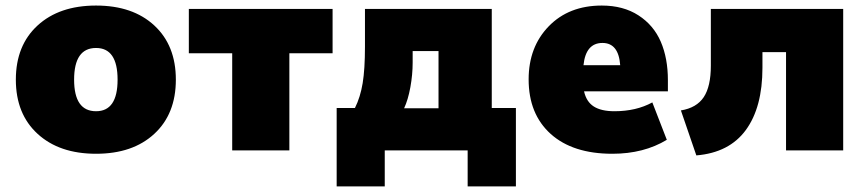

<svg xmlns="http://www.w3.org/2000/svg" viewBox="-20 -542 3113 692"><path d="M536.1 -59.6Q458.5 12.2 326.2 12.2Q193.8 12.2 115.5 -59.6Q37.1 -131.3 37.1 -254.9Q37.1 -378.4 115.5 -450.2Q193.8 -522 326.2 -522Q458.5 -522 536.1 -450.2Q613.8 -378.4 613.8 -254.9Q613.8 -131.3 536.1 -59.6ZM326.2 -141.1Q403.8 -141.1 403.8 -254.9Q403.8 -369.1 326.2 -369.1Q247.1 -369.1 247.1 -254.9Q247.1 -141.1 326.2 -141.1Z M816.9 0V-350.1H660.6V-509.8H1178.7V-350.1H1022.9V0Z M1193.4 129.9V-152.8H1259.3Q1278.8 -191.9 1287.1 -242.2Q1295.4 -292.5 1295.4 -374V-509.8H1752.4V-152.8H1839.4V129.9H1665.5V0H1366.7V129.9ZM1436.5 -151.9H1560.5V-357.9H1467.3V-316.9Q1467.3 -272.9 1459 -227.5Q1450.7 -182.1 1436.5 -151.9Z M2187 12.2Q2044.4 12.2 1964.8 -59.3Q1885.3 -130.9 1885.3 -255.9Q1885.3 -372.6 1957.8 -447.3Q2030.3 -522 2148.9 -522Q2226.6 -522 2281.2 -486.6Q2335.9 -451.2 2361.6 -391.6Q2387.2 -332 2387.2 -252.9V-212.9H2085Q2093.3 -175.3 2120.1 -158.2Q2147 -141.1 2194.3 -141.1Q2272.9 -141.1 2331.1 -172.9L2383.3 -38.1Q2300.3 12.2 2187 12.2ZM2151.4 -387.2Q2091.3 -387.2 2083 -307.1H2215.3Q2209.5 -387.2 2151.4 -387.2Z M2489.7 18.1 2434.1 -144Q2490.7 -153.3 2516.4 -191.9Q2542 -230.5 2542 -305.2V-509.8H3019V0H2813V-354H2728V-297.9Q2728 -155.3 2668.2 -73.5Q2608.4 8.3 2489.7 18.1Z"/></svg>

Font: Mulish ExtraBlack
Style: Regular
Weight: 1000
Designer: Vernon Adams
Foundry: Vernon Adams
Version: Version 3.603; ttfautohint (v1.8.3)